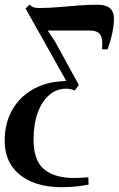

<svg xmlns="http://www.w3.org/2000/svg" viewBox="-58 -546 504 815"><path d="M203.5 248.5Q132.5 248.5 78 226.2Q23.5 204 -7.2 160Q-38 116 -38 50.5Q-38 -21 -8.2 -75.5Q21.5 -130 74.5 -162.5Q127.5 -195 196 -200.5Q205 -201.5 211 -201.8Q217 -202 223 -203L50.5 -510L67.5 -526.5Q75.5 -518 84.2 -515Q93 -512 110 -512Q147.5 -512 190.5 -515.8Q233.5 -519.5 276.2 -522.8Q319 -526 355 -526Q394 -526 411 -509.2Q428 -492.5 425.5 -456.5Q424.5 -431 417.5 -400Q410.5 -369 398.5 -336.5H375Q379.5 -379.5 368 -398Q356.5 -416.5 322 -416.5Q294 -416.5 261.8 -416.5Q229.5 -416.5 198.8 -416.5Q168 -416.5 144.5 -416.5L176 -369L276.5 -185.5L259.5 -162Q250 -166 241.2 -167.8Q232.5 -169.5 221.5 -169.5Q183 -169.5 152 -143.5Q121 -117.5 102.8 -69.2Q84.5 -21 84.5 45.5Q84.5 130.5 123.5 167.5Q162.5 204.5 237 209Q258 210 278.2 209Q298.5 208 317 206.5L318 237.5Q290 243 263 245.8Q236 248.5 203.5 248.5Z"/></svg>

Font: Merriweather 120pt SemiBold
Style: Italic
Weight: 600
Italic angle: -7.8°
Version: Version 2.101